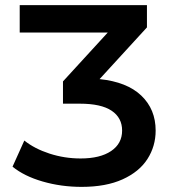

<svg xmlns="http://www.w3.org/2000/svg" viewBox="-20 -720 671 750"><path d="M588 -210Q588 -149 556 -99Q524 -49 459 -19.5Q394 10 299 10Q219 10 146.5 -11Q74 -32 29 -69L75 -171Q115 -139 173.5 -120Q232 -101 295 -101Q371 -101 414 -130Q457 -159 457 -210Q457 -260 416 -287.5Q375 -315 292 -315H226V-402L401 -593H57V-700H554V-613L369 -411Q476 -400 532 -346.5Q588 -293 588 -210Z"/></svg>

Font: CMG Sans SemiBold
Style: Regular
Weight: 600
Designer: Julieta Ulanovsky
Foundry: Julieta Ulanovsky
Version: Version 7.200